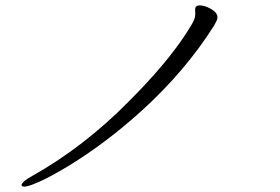

<svg xmlns="http://www.w3.org/2000/svg" viewBox="-20 -674 1040 713"><path d="M705 -643Q707 -654 721 -654Q735 -654 751 -647Q792 -629 787 -605Q785 -596 775 -579Q667 -408 503 -260Q369 -139 228 -54Q168 -18 126.5 0.5Q85 19 72 19Q59 19 60 13Q63 -1 102 -22Q292 -129 458 -297Q597 -436 670 -548Q701 -595 703.5 -608.5Q706 -622 705 -629.5Q704 -637 705 -643Z"/></svg>

Font: LXGW Bright GB
Style: Italic
Weight: 400
Italic angle: -12°
Designer: Christian Thalmann (Catharsis Fonts)
Foundry: LXGW / Christian Thalmann (Catharsis Fonts) / Fontworks Inc.
Version: Version 5.510